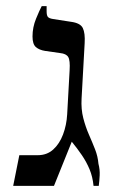

<svg xmlns="http://www.w3.org/2000/svg" viewBox="-20 -606 380 626"><path d="M23 0 43 -100H103Q133 -100 153.5 -118.5Q174 -137 185.5 -167.5Q197 -198 199 -233L207 -377Q209 -409 202.5 -420Q196 -431 176 -433L127 -440Q108 -443 97 -452.5Q86 -462 86 -487Q86 -517 97.5 -545Q109 -573 116 -586H132V-569Q132 -556 136 -551Q140 -546 153 -544L211 -535Q242 -531 250 -514.5Q258 -498 256 -465L246 -285Q244 -250 251.5 -221Q259 -192 270 -167Q281 -142 290 -119Q299 -96 301 -72Q306 -53 305 -34Q304 -15 302 0H285Q282 -30 272 -54Q262 -78 247 -100Q232 -122 214 -144L156 0Z"/></svg>

Font: Frank Ruhl Libre
Style: Regular
Weight: 400
Designer: Yanek Iontef
Foundry: Fontef
Version: Version 6.004